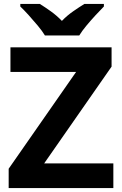

<svg xmlns="http://www.w3.org/2000/svg" viewBox="-20 -954 619 974"><path d="M555 0H24V-98L366 -589H33V-714H546V-616L204 -125H555ZM208 -774Q194 -797 171.5 -824Q149 -851 125.5 -877Q102 -903 83 -921V-934H182Q208 -918 238 -896.5Q268 -875 294 -848Q320 -875 351 -896.5Q382 -918 408 -934H507V-921Q489 -903 465 -877Q441 -851 418.5 -824Q396 -797 382 -774Z"/></svg>

Font: Noto Sans Thai
Style: Bold
Weight: 700
Designer: Monotype Design Team
Foundry: Monotype Imaging Inc.
Version: Version 2.001